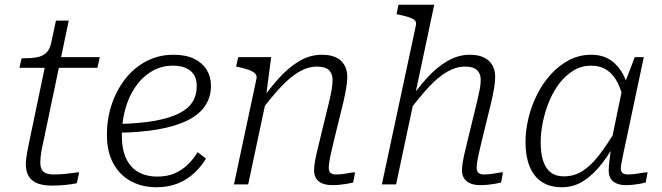

<svg xmlns="http://www.w3.org/2000/svg" viewBox="-20 -778 2793 810"><path d="M198 5Q164 5 139.5 -4Q115 -13 102 -33Q89 -53 89 -85Q89 -98 91 -112.5Q93 -127 96 -143.5Q99 -160 103 -178L175 -523L210 -537H401L391 -492H62L71 -532H80Q113 -532 136.5 -536.5Q160 -541 175 -555Q190 -569 196 -597L216 -691H270L160 -166Q156 -150 154 -136.5Q152 -123 151 -112Q150 -101 150 -91Q150 -65 163.5 -53.5Q177 -42 206 -42Q229 -42 251 -44Q273 -46 290 -48.5Q307 -51 314 -51L304 -5Q286 -1 257.5 2Q229 5 198 5Z M641 12Q579 12 531.5 -14Q484 -40 457.5 -89.5Q431 -139 431 -210Q431 -276 451 -336.5Q471 -397 508 -444.5Q545 -492 597 -519.5Q649 -547 712 -547Q764 -547 799 -530Q834 -513 852 -483.5Q870 -454 870 -416Q870 -368 845 -331Q820 -294 770 -269.5Q720 -245 646 -232Q572 -219 474 -218L479 -255Q571 -257 634 -268.5Q697 -280 736 -300Q775 -320 792.5 -348.5Q810 -377 810 -415Q810 -443 798.5 -462Q787 -481 764.5 -491Q742 -501 710 -501Q661 -501 621 -477.5Q581 -454 552.5 -413.5Q524 -373 509 -319.5Q494 -266 494 -206Q494 -147 512.5 -108.5Q531 -70 565 -51.5Q599 -33 643 -33Q686 -33 717.5 -47Q749 -61 772.5 -84Q796 -107 814 -136L849 -109Q829 -75 798.5 -47Q768 -19 728.5 -3.5Q689 12 641 12Z M967 0H1027L1105 -367L1103 -376L1124 -537H985L976 -497L986 -495Q1011 -490 1029 -483.5Q1047 -477 1056 -468Q1065 -459 1062 -446ZM1388 -182 1429 -349Q1436 -380 1440.5 -406Q1445 -432 1445 -454Q1445 -496 1418.5 -521.5Q1392 -547 1338 -547Q1288 -547 1243 -520.5Q1198 -494 1156 -447.5Q1114 -401 1072 -340L1083 -312Q1126 -370 1165 -411.5Q1204 -453 1241.5 -475Q1279 -497 1317 -497Q1353 -497 1368 -482Q1383 -467 1383 -442Q1383 -422 1379.5 -401.5Q1376 -381 1369 -351L1332 -199Q1323 -162 1317 -136.5Q1311 -111 1308 -92.5Q1305 -74 1305 -59Q1305 -38 1314.5 -24Q1324 -10 1341.5 -3.5Q1359 3 1381 3Q1398 3 1413.5 1.5Q1429 0 1443.5 -2.5Q1458 -5 1470 -8L1478 -51Q1468 -51 1455 -48.5Q1442 -46 1427.5 -44Q1413 -42 1397 -42Q1382 -42 1374.5 -48.5Q1367 -55 1367 -69Q1367 -78 1369 -93Q1371 -108 1376 -130Q1381 -152 1388 -182Z M1591 0H1651L1812 -758H1661L1653 -718L1663 -716Q1688 -711 1704.5 -705.5Q1721 -700 1729 -693Q1737 -686 1735 -673ZM2012 -182 2053 -349Q2060 -380 2064.5 -406Q2069 -432 2069 -454Q2069 -482 2057.5 -502.5Q2046 -523 2022.5 -535Q1999 -547 1962 -547Q1913 -547 1867.5 -520.5Q1822 -494 1780 -447.5Q1738 -401 1696 -340L1707 -312Q1751 -370 1789.5 -411.5Q1828 -453 1866 -475Q1904 -497 1942 -497Q1977 -497 1992.5 -482Q2008 -467 2008 -442Q2008 -422 2004 -401.5Q2000 -381 1993 -351L1956 -199Q1947 -162 1941 -136.5Q1935 -111 1932 -92.5Q1929 -74 1929 -59Q1929 -38 1939 -24Q1949 -10 1966 -3.5Q1983 3 2006 3Q2022 3 2037.5 1.5Q2053 0 2067.5 -2.5Q2082 -5 2094 -8L2102 -51Q2092 -51 2079.5 -48.5Q2067 -46 2052 -44Q2037 -42 2021 -42Q2007 -42 1999 -48.5Q1991 -55 1991 -69Q1991 -78 1993 -93Q1995 -108 2000 -130Q2005 -152 2012 -182Z M2638 -376 2614 -342Q2604 -392 2586.5 -427.5Q2569 -463 2541 -482Q2513 -501 2473 -501Q2434 -501 2400.5 -481Q2367 -461 2341 -427.5Q2315 -394 2297.5 -352Q2280 -310 2270.5 -264.5Q2261 -219 2261 -177Q2261 -131 2271.5 -99Q2282 -67 2303.5 -50.5Q2325 -34 2359 -34Q2403 -34 2439 -57.5Q2475 -81 2509 -125.5Q2543 -170 2580 -232L2590 -201Q2558 -138 2521 -90Q2484 -42 2442.5 -15Q2401 12 2351 12Q2299 12 2265 -11Q2231 -34 2214 -76.5Q2197 -119 2197 -178Q2197 -228 2209.5 -280Q2222 -332 2246 -379.5Q2270 -427 2304 -464.5Q2338 -502 2381 -524.5Q2424 -547 2474 -547Q2522 -547 2555 -525Q2588 -503 2608.5 -464.5Q2629 -426 2638 -376ZM2696 -537 2624 -197Q2616 -160 2610.5 -134Q2605 -108 2602 -92Q2599 -76 2599 -68Q2599 -54 2606.5 -48Q2614 -42 2629 -42Q2653 -42 2675 -46.5Q2697 -51 2712 -51L2704 -8Q2693 -5 2679 -2.5Q2665 0 2650 1.5Q2635 3 2620 3Q2599 3 2582.5 -3.5Q2566 -10 2557 -23.5Q2548 -37 2548 -58Q2548 -72 2551.5 -103Q2555 -134 2560 -169L2557 -171L2605 -403L2610 -412L2658 -537Z"/></svg>

Font: Roboto Serif ExtraLight
Style: Italic
Weight: 250
Italic angle: -10°
Designer: Greg Gazdowicz
Foundry: Commercial Type
Version: Version 1.008